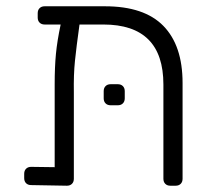

<svg xmlns="http://www.w3.org/2000/svg" viewBox="-20 -591 679 611"><path d="M314 -571Q439 -571 500 -508.5Q561 -446 561 -327V-22Q561 -12 555 -6Q549 0 539 0H522Q512 0 506 -6Q500 -12 500 -22V-322Q500 -513 309 -513H233Q223 -441 218.5 -397Q214 -353 215 -297V-22Q215 -12 209 -6Q203 0 193 0L79 -2Q69 -2 63 -8Q57 -14 57 -24V-38Q57 -48 63 -54Q69 -60 79 -60L154 -59V-292V-323Q154 -378 158 -419.5Q162 -461 173 -513H122Q112 -513 106 -519Q100 -525 100 -535V-549Q100 -559 106 -565Q112 -571 122 -571ZM332 -256Q322 -256 316 -262Q310 -268 310 -278V-301Q310 -311 316 -317Q322 -323 332 -323H355Q365 -323 371 -317Q377 -311 377 -301V-278Q377 -268 371 -262Q365 -256 355 -256Z"/></svg>

Font: Rubik AZ
Style: Regular
Weight: 300
Designer: Hubert and Fischer
Foundry: Hubert & Fischer
Version: Version 2.000